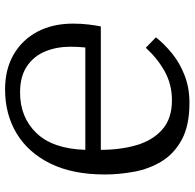

<svg xmlns="http://www.w3.org/2000/svg" viewBox="-25 -730 766 756"><g transform="rotate(90 358.0 -352.0)"><path d="M332 11Q253 11 195 -22.5Q137 -56 105 -116Q73 -176 73 -257Q73 -289 76.5 -317.5Q80 -346 84 -366H570Q570 -443 551.5 -506.5Q533 -570 490 -608Q447 -646 375 -646Q313 -646 262 -618Q211 -590 168 -543L127 -583Q153 -616 190.5 -646.5Q228 -677 277 -696Q326 -715 385 -715Q474 -715 529.5 -685Q585 -655 615 -606Q645 -557 656 -498Q667 -439 667 -382Q667 -255 624 -167.5Q581 -80 505.5 -34.5Q430 11 332 11ZM344 -48Q442 -48 504 -112.5Q566 -177 570 -305H167Q164 -277 164 -246Q164 -192 182.5 -147Q201 -102 241 -75Q281 -48 344 -48Z"/></g></svg>

Font: Literata 7pt
Style: Italic
Weight: 400
Italic angle: -2°
Designer: Latin by Veronika Burian and Jose Scaglione. Greek by Irene Vlachou. Cyrillic by Vera Evstafieva
Foundry: TypeTogether
Version: Version 3.002